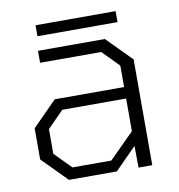

<svg xmlns="http://www.w3.org/2000/svg" viewBox="-73 -691 706 758"><g transform="rotate(-10 280.0 -312.0)"><path d="M119 -580V-624H440V-580ZM143 0 45 -99V-224L143 -323H421V-409L356 -475H111V-523H379L477 -424V0H422L421 -87L335 0ZM165 -46H321L421 -146V-277H165L100 -211V-112Z"/></g></svg>

Font: Tomorrow Light
Style: Regular
Weight: 300
Designer: Tony de Marco, Monica Rizzolli
Foundry: Just in Type
Version: Version 2.002